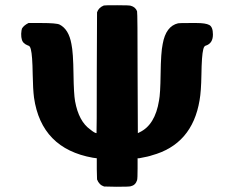

<svg xmlns="http://www.w3.org/2000/svg" viewBox="-20 -714 896 734"><path d="M708 -626H731Q766 -626 780 -618.5Q794 -611 794 -582Q794 -549 768 -540Q760 -539 757 -525Q751 -502 750 -428Q749 -365 743 -331Q715 -162 560 -120Q550 -116 512 -109H506V-70Q506 -31 504 -25Q498 -6 480 -2Q475 0 426 0L378 -1Q359 -7 351 -28L350 -68V-109L335 -111Q138 -146 110 -341Q106 -372 105 -429Q104 -502 98 -525Q95 -539 87 -540Q66 -548 63 -565Q61 -570 61 -585Q62 -600 64 -605Q71 -617 89 -626H138Q196 -626 208 -620Q243 -602 253 -546Q260 -514 261 -430Q262 -355 267 -327Q281 -250 325 -219Q342 -205 349 -205Q350 -205 350 -436L351 -667Q357 -685 377 -693Q379 -694 428 -694Q475 -694 480 -692Q498 -687 504 -671Q506 -663 506 -436L507 -205L513 -208Q573 -236 588 -330Q593 -355 594 -430Q595 -514 602 -546Q614 -614 661 -625Q665 -626 708 -626Z"/></svg>

Font: KaTeX_SansSerif
Style: Bold
Weight: 700
Version: Version 1.1; ttfautohint (v1.3)